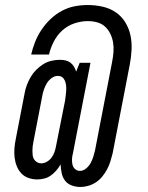

<svg xmlns="http://www.w3.org/2000/svg" viewBox="-20 -702 590 764"><path d="M300 42Q282 42 265.5 36Q249 30 239 17Q229 4 225.5 -13Q222 -30 221 -48Q214 -35 204 -23.5Q194 -12 182 -3.5Q170 5 156 8.5Q142 12 128 12Q110 12 93 6Q76 0 64.5 -12.5Q53 -25 46.5 -41.5Q40 -58 38 -76Q36 -94 37.5 -112.5Q39 -131 43 -150L78 -331Q81 -348 87 -364Q93 -380 102 -395.5Q111 -411 124 -424Q137 -437 152 -446.5Q167 -456 184.5 -460Q202 -464 218 -464Q230 -464 241 -461.5Q252 -459 260.5 -452.5Q269 -446 274.5 -436.5Q280 -427 283 -417L297 -452H340L270 -91Q267 -80 266.5 -68.5Q266 -57 268.5 -46.5Q271 -36 279 -29Q287 -22 298 -22Q311 -22 322.5 -31.5Q334 -41 340.5 -53Q347 -65 351 -77.5Q355 -90 358 -103L426 -455Q430 -475 431.5 -494.5Q433 -514 430 -532.5Q427 -551 419 -567.5Q411 -584 398 -596Q385 -608 367 -613Q349 -618 329 -618Q303 -618 276 -609Q249 -600 228 -581Q207 -562 194 -536.5Q181 -511 175 -485H104Q110 -511 120 -536Q130 -561 145.5 -584Q161 -607 181.5 -626.5Q202 -646 226.5 -659Q251 -672 277 -677Q303 -682 329 -682Q359 -682 388 -675.5Q417 -669 440 -653.5Q463 -638 478 -614Q493 -590 499 -562Q505 -534 503.5 -503.5Q502 -473 496 -443L428 -91Q424 -75 419 -59Q414 -43 406 -28Q398 -13 387 0.5Q376 14 361.5 23.5Q347 33 331 37.5Q315 42 300 42ZM144 -52Q156 -52 167.5 -59Q179 -66 186 -76Q193 -86 197 -97.5Q201 -109 203 -121L239 -302Q240 -312 241.5 -322Q243 -332 243.5 -342Q244 -352 243 -361.5Q242 -371 238.5 -380Q235 -389 228 -394.5Q221 -400 210 -400Q197 -400 185 -391Q173 -382 166 -370Q159 -358 154.5 -345Q150 -332 148 -319L113 -138Q111 -129 110 -120Q109 -111 109 -102Q109 -93 110 -84Q111 -75 115.5 -68Q120 -61 127.5 -56.5Q135 -52 144 -52Z"/></svg>

Font: Lode Term
Style: Italic
Weight: 400
Italic angle: -11°
Monospace: yes
Designer: Belleve Invis
Foundry: Belleve Invis
Version: Version 29.2.0